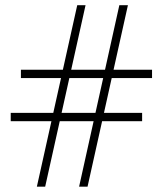

<svg xmlns="http://www.w3.org/2000/svg" viewBox="-20 -696 606 716"><path d="M306.5 0H275L425 -676.5H457ZM148.5 0H117.5L268 -676.5H299ZM510 -275V-244H20V-275ZM547 -436V-405H58V-436Z"/></svg>

Font: Newsreader 16pt Light
Style: Regular
Weight: 300
Designer: Hugues Gentile
Foundry: Production Type
Version: Version 1.003